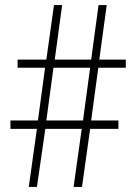

<svg xmlns="http://www.w3.org/2000/svg" viewBox="-20 -734 536 754"><path d="M366 -468H474V-500H370L399 -714H367L338 -500H195L224 -714H192L162 -500H49V-468H157L129 -261H21V-228H125L93 0H125L158 -228H301L269 0H302L334 -228H445V-261H338ZM162 -261 190 -468H334L306 -261Z"/></svg>

Font: Noto Sans Hebrew Condensed ExtraLight
Style: Regular
Weight: 200
Width: 3
Designer: Monotype Design Team
Foundry: Monotype Imaging Inc.
Version: Version 2.004